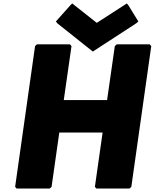

<svg xmlns="http://www.w3.org/2000/svg" viewBox="-20 -1090 900 1117"><path d="M785 -965 727 -1059 718 -1070 543 -957 400 -1070 389 -1059 305 -965 314 -954 520 -790 772 -954ZM577 -319 532 -3 541 7H733L744 -3L860 -822L851 -832H659L648 -822L603 -508H351L396 -822L387 -832H195L184 -822L68 -3L77 7H269L280 -3L325 -319Z"/></svg>

Font: Hussar Woodtype
Style: UltraObl
Weight: 900
Foundry: Cannot Into Space Fonts
Version: Version 1.07